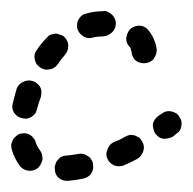

<svg xmlns="http://www.w3.org/2000/svg" viewBox="-24 -298 344 343"><path d="M142 -5Q142 -9 139 -13Q137 -17 133 -19Q129 -22 125 -23Q121 -24 116 -23Q105 -21 94 -20Q90 -20 86 -18Q82 -16 79 -12Q76 -9 75 -4Q73 0 74 4Q74 14 81 20Q89 26 98 25Q111 24 125 21Q134 19 139 12Q144 4 142 -5ZM44 2Q47 -1 49 -5Q51 -9 52 -13Q52 -17 51 -22Q50 -26 47 -30Q43 -35 40 -43Q39 -48 36 -51Q33 -55 30 -57Q26 -59 21 -60Q17 -60 12 -59Q8 -58 5 -55Q1 -52 -1 -48Q-3 -44 -4 -40Q-4 -35 -3 -31Q2 -14 12 -1Q18 6 27 7Q36 8 44 2ZM230 -45Q228 -49 225 -52Q221 -54 217 -56Q213 -57 208 -57Q204 -56 200 -54Q190 -48 179 -44Q171 -40 168 -31Q164 -22 168 -14Q170 -10 173 -7Q177 -4 181 -2Q185 -1 189 -1Q194 -1 198 -3Q210 -8 221 -14Q229 -19 232 -28Q235 -37 230 -45ZM296 -90Q294 -94 290 -96Q286 -98 282 -99Q277 -100 273 -99Q269 -98 265 -95L259 -91Q255 -88 253 -85Q250 -81 249 -76Q249 -72 250 -68Q251 -63 253 -60Q256 -56 260 -53Q263 -51 268 -50Q272 -50 277 -51Q281 -52 285 -54L291 -59Q299 -64 300 -73Q302 -82 296 -90ZM15 -87Q20 -86 24 -86Q28 -87 32 -89Q36 -92 39 -95Q41 -99 42 -103Q45 -114 49 -125Q50 -129 50 -133Q50 -138 48 -142Q46 -146 42 -149Q39 -152 35 -153Q26 -156 18 -152Q9 -148 6 -140Q2 -127 -1 -114Q-4 -105 1 -97Q6 -89 15 -87ZM38 -192Q39 -188 41 -184Q44 -180 47 -178Q55 -172 64 -174Q73 -175 79 -183Q85 -192 92 -200Q98 -207 98 -216Q98 -225 91 -232Q88 -235 83 -236Q79 -238 75 -238Q70 -237 66 -236Q62 -234 59 -230Q50 -221 42 -209Q39 -205 38 -201Q37 -197 38 -192ZM228 -252Q219 -253 211 -248Q207 -245 205 -241Q203 -237 202 -233Q201 -229 202 -224Q203 -220 206 -216Q209 -213 210 -210Q210 -208 210 -207Q210 -207 211 -207Q211 -198 217 -191Q224 -185 233 -185Q242 -185 249 -191Q255 -198 256 -207Q256 -216 252 -225Q249 -234 242 -243Q237 -250 228 -252ZM117 -264Q114 -260 114 -256Q113 -251 114 -247Q117 -238 125 -233Q133 -228 142 -231Q151 -233 161 -233Q170 -234 177 -241Q183 -247 183 -257Q183 -261 181 -265Q179 -269 176 -272Q172 -275 168 -277Q164 -279 160 -278Q145 -278 131 -274Q126 -273 123 -271Q119 -268 117 -264Z"/></svg>

Font: FRB American Cursive Guidelines Dashed Extrabold
Style: Bold Italic
Weight: 800
Italic angle: -25°
Version: Version 2.0;Modular Font Editor K font №1